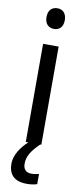

<svg xmlns="http://www.w3.org/2000/svg" viewBox="-105 -775 450 1033"><g transform="rotate(10 120.5 -258.5)"><path d="M122 -738C92 -738 71 -720 71 -681C71 -644 92 -625 122 -625C150 -625 171 -644 171 -681C171 -719 150 -738 122 -738ZM92 116C92 76 112 44 157 0H163V-536H78V0H92C55 33 22 81 22 128C22 188 54 221 122 221C146 221 162 218 178 213V157C169 159 156 163 137 163C108 163 92 147 92 116Z"/></g></svg>

Font: Noto Sans Gurmukhi SemiCondensed
Style: Regular
Weight: 400
Width: 4
Designer: Jelle Bosma - Monotype Design Team
Foundry: Monotype Imaging Inc.
Version: Version 2.004